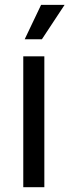

<svg xmlns="http://www.w3.org/2000/svg" viewBox="-20 -781 290 801"><path d="M77.1 0V-545.9H165V0ZM83 -617.2 151.4 -760.7H249.5L154.8 -617.2Z"/></svg>

Font: Inter Variable LoSnoCo
Style: Regular
Weight: 400
Designer: Rasmus Andersson
Foundry: rsms
Version: Version 4.000;git-a52131595; featfreeze: case,dlig,ss01,ss02